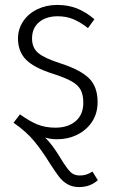

<svg xmlns="http://www.w3.org/2000/svg" viewBox="-20 -554 458 779"><path d="M377 177Q346 205 301 205Q274 205 254 193.5Q234 182 219.5 163Q205 144 183 110Q151 58 119 19Q87 -20 35 -56L61 -90Q100 -62 132 -49Q164 -36 205 -36Q256 -36 287 -62.5Q318 -89 318 -137Q318 -169 307.5 -189Q297 -209 270.5 -224Q244 -239 194 -255Q118 -279 85.5 -312Q53 -345 53 -398Q53 -436 74 -467.5Q95 -499 131.5 -516.5Q168 -534 212 -534Q257 -534 293 -519.5Q329 -505 363 -476L337 -440Q305 -465 276.5 -476.5Q248 -488 214 -488Q167 -488 138.5 -464Q110 -440 110 -398Q110 -360 135 -339Q160 -318 225 -297Q306 -271 341 -236.5Q376 -202 376 -140Q376 -94 353.5 -60Q331 -26 293.5 -7.5Q256 11 212 11Q185 11 163 4Q193 33 227 90Q249 126 264 142Q279 158 303 158Q319 158 331 154Q343 150 355 142Z"/></svg>

Font: Fira Sans Condensed Light
Style: Regular
Weight: 300
Width: 3
Designer: bBox Type GmbH & Carrois Corporate GbR & Edenspiekermann AG
Foundry: bBox Type GmbH & Carrois Corporate GbR & Edenspiekermann AG
Version: Version 4.301